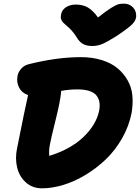

<svg xmlns="http://www.w3.org/2000/svg" viewBox="-20 -983 766 1052"><path d="M659.2 -962.9Q689.5 -962.9 708.7 -942.4Q728 -921.9 726.1 -892.1Q724.6 -871.6 705.6 -851.3Q686.5 -831.1 618.2 -785.2Q566.4 -752.9 540.5 -741.9Q514.6 -731 485.8 -731Q453.6 -731 433.8 -742.7Q414.1 -754.4 399.9 -778.8Q388.2 -798.8 373.3 -814.9Q358.4 -831.1 347.7 -839.8Q336.9 -848.6 327.6 -857.7Q318.4 -866.7 314.9 -877.9Q311.5 -889.2 314.9 -904.8Q319.3 -929.2 342 -943.6Q364.7 -958 395 -958Q433.1 -958 460.7 -942.4Q488.3 -926.8 517.1 -887.2Q562 -923.3 589.8 -940.2Q617.7 -957 629.2 -960Q640.6 -962.9 659.2 -962.9ZM210 48.8Q157.7 48.8 121.8 16.6Q85.9 -15.6 74 -64.9Q62 -114.3 73.2 -168.9Q120.1 -404.3 133.8 -461.9Q99.1 -474.1 84.2 -503.9Q69.3 -533.7 76.2 -567.9Q80.1 -588.4 95.9 -606.4Q111.8 -624.5 136.2 -630.9Q291.5 -669.9 422.9 -669.9Q485.8 -669.9 537.6 -653.8Q589.4 -637.7 623.3 -609.6Q657.2 -581.5 679.2 -543Q701.2 -504.4 705.3 -459.5Q709.5 -414.6 701.2 -365.2Q687 -292 649.2 -225.6Q611.3 -159.2 560.1 -110.1Q508.8 -61 448.5 -24.7Q388.2 11.7 326.7 30.3Q265.1 48.8 210 48.8ZM252.9 -188Q247.1 -157.2 250 -128.9Q366.2 -164.6 436.5 -231.7Q506.8 -298.8 522.9 -375Q534.2 -431.2 506.3 -462.2Q478.5 -493.2 403.8 -493.2Q357.4 -493.2 314.9 -484.9V-478Q309.6 -424.3 283.9 -322.5Q258.3 -220.7 252.9 -188Z"/></svg>

Font: Shantell Sans Bouncy
Style: Italic
Weight: 800
Italic angle: -11.31°
Designer: Stephen Nixon, Anya Danilova, Shantell Martin
Foundry: Arrow Type
Version: Version 1.006;[9816181b4]